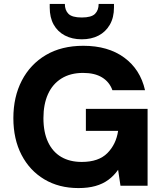

<svg xmlns="http://www.w3.org/2000/svg" viewBox="-20 -945 832 977"><path d="M379 12Q280 12 205.5 -32.5Q131 -77 89.5 -157Q48 -237 48 -344Q48 -452 91 -535Q134 -618 213.5 -665Q293 -712 404 -712Q530 -712 612 -652Q694 -592 718 -486H552Q537 -528 499.5 -551Q462 -574 403 -574Q338 -574 292.5 -545.5Q247 -517 224 -465.5Q201 -414 201 -344Q201 -272 224.5 -222Q248 -172 291.5 -146.5Q335 -121 396 -121Q482 -121 526.5 -166Q571 -211 581 -279H417V-391H731V0H593L581 -81Q560 -51 531.5 -30Q503 -9 465.5 1.5Q428 12 379 12ZM396 -745Q347 -745 310 -764.5Q273 -784 253 -820Q233 -856 233 -907V-925H310Q310 -893 328.5 -874.5Q347 -856 396 -856Q445 -856 463.5 -874.5Q482 -893 482 -925H560V-907Q560 -856 539 -819.5Q518 -783 481.5 -764Q445 -745 396 -745Z"/></svg>

Font: DM Sans 9pt Black
Style: Regular
Weight: 900
Version: Version 4.004;gftools[0.9.30]